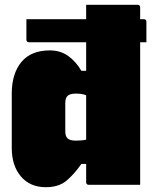

<svg xmlns="http://www.w3.org/2000/svg" viewBox="-20 -770 640 800"><path d="M188 -560Q232 -560 264.5 -536.5Q297 -513 319 -475H339V-594H101Q90 -594 90 -605V-690H339V-750H553Q564 -750 564 -739V-690H579Q590 -690 590 -679V-594H564V0H350Q339 0 339 -11V-87H319Q290 -45 257.5 -17.5Q225 10 171 10Q105 10 67 -35Q29 -80 29 -153V-380Q29 -463 69 -511.5Q109 -560 188 -560ZM261 -194Q271 -184 296 -184Q321 -184 339 -188V-373Q330 -377 318.5 -378.5Q307 -380 296 -380Q272 -380 262 -371Q252 -362 252 -340V-223Q252 -203 261 -194Z"/></svg>

Font: Recursive Mn Lnr St XBk
Style: Regular
Weight: 1000
Monospace: yes
Version: Version 1.079;hotconv 1.0.112;makeotfexe 2.5.65598; ttfautoh